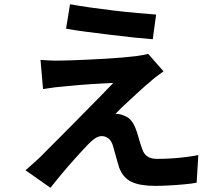

<svg xmlns="http://www.w3.org/2000/svg" viewBox="-20 -831 1040 910"><path d="M312 -811Q354 -803 408 -795.5Q462 -788 519.5 -781Q577 -774 629.5 -769.5Q682 -765 720 -762L704 -645Q665 -648 612.5 -653.5Q560 -659 503.5 -666Q447 -673 392 -680Q337 -687 293 -695ZM755 -493Q735 -479 719 -466.5Q703 -454 690 -442Q672 -428 648.5 -406Q625 -384 600 -361.5Q575 -339 555.5 -320Q536 -301 527 -291Q533 -292 545 -290Q557 -288 565 -284Q587 -277 601 -260.5Q615 -244 625 -216Q630 -203 634.5 -186.5Q639 -170 644 -154Q649 -138 654 -125Q661 -102 678 -90Q695 -78 724 -78Q763 -78 798 -80.5Q833 -83 864 -87Q895 -91 920 -96L912 35Q892 39 855.5 42.5Q819 46 780.5 48Q742 50 716 50Q645 50 604.5 31.5Q564 13 545 -36Q541 -51 535 -70Q529 -89 524.5 -107.5Q520 -126 516 -138Q508 -165 493 -175.5Q478 -186 463 -186Q447 -186 431 -175.5Q415 -165 397 -146Q387 -136 372.5 -120Q358 -104 339.5 -84Q321 -64 301.5 -41Q282 -18 261 7Q240 32 219 59L101 -24Q114 -36 132 -51.5Q150 -67 170 -86Q183 -99 207 -123.5Q231 -148 262.5 -179Q294 -210 328.5 -245.5Q363 -281 398 -316Q433 -351 463.5 -382.5Q494 -414 517 -438Q496 -437 470 -435.5Q444 -434 416 -432.5Q388 -431 361 -428.5Q334 -426 311 -424Q288 -422 270 -420Q244 -418 222 -414.5Q200 -411 184 -409L172 -547Q189 -546 215 -544.5Q241 -543 268 -544Q282 -544 314.5 -545Q347 -546 390 -548Q433 -550 477.5 -552.5Q522 -555 561.5 -558.5Q601 -562 625 -565Q639 -567 656.5 -570Q674 -573 682 -576Z"/></svg>

Font: Noto Sans SC
Style: Bold
Weight: 700
Designer: Ryoko NISHIZUKA  (kana, bopomofo & ideographs); Paul D. Hunt (Latin, Greek & Cyrillic); Sandoll Communications , Soo-you
Foundry: Adobe
Version: Version 2.004-H2;hotconv 1.0.118;makeotfexe 2.5.65603